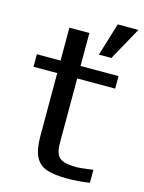

<svg xmlns="http://www.w3.org/2000/svg" viewBox="-110 -769 633 845"><g transform="rotate(15 207.0 -346.5)"><path d="M320 -703H414L331 -553H274ZM118 -141V-427H10V-484H118V-634H209V-484H382V-427H209V-136Q209 -100 217.5 -82Q226 -64 247.5 -56.5Q269 -49 310 -49Q323 -49 382 -57V2Q331 10 281 10Q220 10 185.5 -2Q151 -14 134.5 -46.5Q118 -79 118 -141Z"/></g></svg>

Font: Play
Style: Regular
Weight: 400
Designer: Jonas Hecksher (Cyrillic expansion: Cyreal)
Foundry: Jonas Hecksher, Playtype, e-types AS
Version: Version 2.101; ttfautohint (v1.5.65-e2d9)